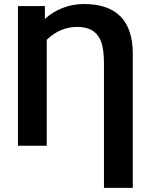

<svg xmlns="http://www.w3.org/2000/svg" viewBox="-20 -718 743 946"><path d="M634.3 207.5H492.2V-403.8Q492.2 -474.1 478.8 -511Q465.3 -547.9 436.3 -566.7Q407.2 -585.4 359.9 -585.4Q275.9 -585.4 210.4 -522V0H68.4V-688H201.2V-624.5Q237.8 -658.7 288.1 -678.5Q338.4 -698.2 393.1 -698.2Q634.3 -698.2 634.3 -452.1Z"/></svg>

Font: Arial
Style: Bold
Weight: 700
Designer: Steve Matteson
Foundry: Ascender Corporation
Version: Version 2.00.3